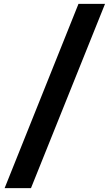

<svg xmlns="http://www.w3.org/2000/svg" viewBox="-20 -770 566 998"><path d="M4 208 388 -750H526L141 208Z"/></svg>

Font: Puffins on Iceburgs(2)
Style: on-Iceburgs-Bold
Weight: 700
Version: Version 1.0